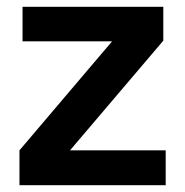

<svg xmlns="http://www.w3.org/2000/svg" viewBox="-20 -542 542 562"><path d="M465 0V-102H185L458 -423V-522H46V-421H308L37 -102V0Z"/></svg>

Font: IBM Plex Thai Looped SemiBold
Style: Regular
Weight: 600
Designer: Mike Abbink, Paul van der Laan, Pieter van Rosmalen, Ben Mitchell, Mark Frömberg
Foundry: Bold Monday
Version: Version 1.0